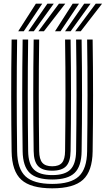

<svg xmlns="http://www.w3.org/2000/svg" viewBox="-20 -1015 576 1045"><path d="M264.2 10Q147.2 10 96 -36.8Q44.8 -83.5 43.2 -191Q41.2 -333.2 41 -487.1Q40.8 -641 43.2 -800H73.2Q71 -653.5 71.1 -497.8Q71.2 -342 73.2 -191.5Q74.5 -96.5 118.8 -55.2Q163 -14 264.2 -14Q365 -14 409 -55.2Q453 -96.5 454.2 -191.5Q456.2 -342.8 456.4 -496.4Q456.5 -650 454.2 -800H484.2Q488.8 -496.2 484.2 -191Q482.8 -83.5 431.8 -36.8Q380.8 10 264.2 10ZM264.2 -38Q179.2 -38 141.9 -73.8Q104.5 -109.5 103.2 -191.8Q98.8 -501.5 103.2 -800H133.2Q131 -649.8 131.1 -497.4Q131.2 -345 133.2 -192.2Q134.2 -122.5 164.6 -92.2Q195 -62 264.2 -62Q333 -62 363.1 -92.2Q393.2 -122.5 394.2 -192.2Q396.2 -343.2 396.4 -496.6Q396.5 -650 394.2 -800H424.2Q428.8 -493.5 424.2 -191.8Q423.2 -109.5 386 -73.8Q348.8 -38 264.2 -38ZM264.2 -86Q211 -86 187.5 -110.8Q164 -135.5 163.2 -192.8Q158.8 -500.8 163.2 -800H193.2Q191 -653.5 191.1 -498.1Q191.2 -342.8 193.2 -193Q193.8 -148.5 210.4 -129.2Q227 -110 264.2 -110Q301.2 -110 317.5 -129.2Q333.8 -148.5 334.2 -193Q336.2 -344.2 336.4 -497Q336.5 -649.8 334.2 -800H364.2Q368.8 -493.2 364.2 -192.8Q363.5 -135.5 340.2 -110.8Q317 -86 264.2 -86ZM79.2 -845 175.2 -995H209.8L109.5 -845ZM134.2 -845 238 -995H272.5L164.2 -845ZM189 -845 300.8 -995H335.2L219.2 -845ZM279.5 -845 375.5 -995H410L309.5 -845ZM334.2 -845 438.2 -995H472.8L364.5 -845ZM389.2 -845 501 -995H535.5L419.5 -845Z"/></svg>

Font: Big Shoulders Inline Text Black
Style: Regular
Weight: 900
Designer: Patric King
Foundry: XO Type Co
Version: Version 1.000